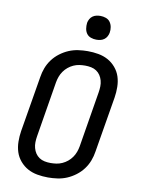

<svg xmlns="http://www.w3.org/2000/svg" viewBox="-102 -1022 804 1098"><g transform="rotate(10 300.0 -473.0)"><path d="M255 8Q223 8 192.5 2.5Q162 -3 136.5 -17Q111 -31 91.5 -54Q72 -77 63 -105Q54 -133 53.5 -164.5Q53 -196 58 -227L112 -550Q116 -577 126 -603.5Q136 -630 153.5 -653.5Q171 -677 195 -695Q219 -713 245 -724Q271 -735 299 -739Q327 -743 354 -743Q386 -743 416.5 -737.5Q447 -732 472.5 -718Q498 -704 517.5 -681Q537 -658 546 -630Q555 -602 555.5 -570.5Q556 -539 551 -508L497 -185Q493 -158 483 -131.5Q473 -105 455.5 -81.5Q438 -58 414 -40Q390 -22 364 -11Q338 0 310 4Q282 8 255 8ZM255 -76Q272 -76 289 -78.5Q306 -81 322.5 -88.5Q339 -96 353 -107.5Q367 -119 377.5 -134Q388 -149 394 -165.5Q400 -182 403 -199L456 -521Q459 -539 459.5 -556.5Q460 -574 455.5 -590.5Q451 -607 442 -620.5Q433 -634 419.5 -643Q406 -652 389 -655.5Q372 -659 354 -659Q337 -659 320 -656.5Q303 -654 286.5 -646.5Q270 -639 256 -627.5Q242 -616 231.5 -601Q221 -586 215 -569.5Q209 -553 206 -536L153 -214Q150 -196 149.5 -178.5Q149 -161 153.5 -144.5Q158 -128 167 -114.5Q176 -101 189.5 -92Q203 -83 220 -79.5Q237 -76 255 -76ZM390 -816Q374 -816 358.5 -821.5Q343 -827 334 -839.5Q325 -852 322.5 -868.5Q320 -885 322 -902Q324 -913 330 -924Q336 -935 346 -942Q356 -949 367.5 -951.5Q379 -954 391 -954Q407 -954 422.5 -948.5Q438 -943 447 -930.5Q456 -918 459 -901.5Q462 -885 459 -868Q457 -857 451 -846Q445 -835 435 -828Q425 -821 413.5 -818.5Q402 -816 390 -816Z"/></g></svg>

Font: Iosevka Medium Extended
Style: Italic
Weight: 500
Width: 7
Italic angle: -9°
Monospace: yes
Designer: Belleve Invis
Foundry: Belleve Invis
Version: Version 32.5.0; ttfautohint (v1.8.4)